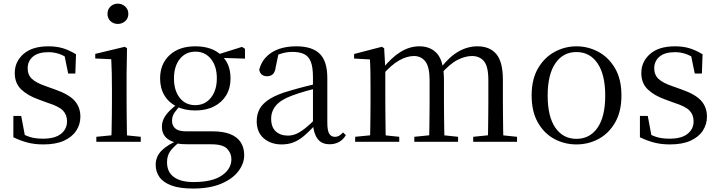

<svg xmlns="http://www.w3.org/2000/svg" viewBox="-20 -788 3995 1067"><path d="M221.4 14.6Q172.9 14.6 134 4.5Q95.1 -5.6 54.2 -25.1L54.3 -143.7H97.8L121.5 -18.1L84.9 -20.3V-56.3Q113.4 -37.5 144.2 -27.4Q174.9 -17.3 218.7 -17.3Q285.2 -17.3 318.8 -44.1Q352.5 -70.9 352.5 -113.5Q352.5 -150.2 329.8 -173.6Q307.2 -197 245.6 -216.4L193.9 -235.4Q133.2 -257 97.6 -291.4Q62 -325.9 62 -382Q62 -445.2 110.4 -487.9Q158.8 -530.6 249.1 -530.6Q294.4 -530.6 329.5 -519.9Q364.7 -509.2 402.4 -486.4L398.6 -379.4H358.9L335.1 -495.5L366.5 -490.1V-457.8Q335.7 -479.4 307.9 -488.7Q280.2 -498.1 249.1 -498.1Q192.1 -498.1 162.9 -473.1Q133.7 -448 133.7 -408.5Q133.7 -372 157.7 -349.5Q181.6 -327 236.5 -308.4L286.8 -290.4Q362.6 -264 394.7 -228.1Q426.7 -192.1 426.7 -139.6Q426.7 -96.6 403.5 -61.4Q380.3 -26.2 334.9 -5.8Q289.5 14.6 221.4 14.6Z M515.3 0V-27.8L625.1 -38.6H656.5L762.3 -27.8V0ZM598.3 0Q599.3 -24.4 600.2 -65.3Q601.1 -106.3 601.6 -150.7Q602.1 -195.1 602.1 -228.5V-288.8Q602.1 -339.6 601.2 -380.6Q600.3 -421.6 598.3 -458.9L509.3 -463V-488.6L673.7 -528L685.9 -519.8L683.5 -380.2V-228.5Q683.5 -195.1 684 -150.7Q684.5 -106.3 685.1 -65.3Q685.7 -24.4 686.7 0ZM634.8 -655Q610.9 -655 594.1 -670.5Q577.3 -686 577.3 -711.1Q577.3 -735.9 594.1 -751.8Q610.9 -767.7 634.8 -767.7Q658.2 -767.7 675.7 -751.8Q693.2 -735.9 693.2 -711.1Q693.2 -686 675.7 -670.5Q658.2 -655 634.8 -655Z M1052.5 259.8Q977.9 259.8 932.3 242.6Q886.7 225.4 866 195.8Q845.2 166.2 845.2 128Q845.2 81.5 878.8 48.1Q912.4 14.6 977.6 -11.3L982.8 -2.4Q944.2 27 926.2 52.1Q908.2 77.1 908.2 113.8Q908.2 168.1 946.4 195.9Q984.7 223.7 1055.5 223.7Q1159.6 223.7 1212.8 187.3Q1265.9 151 1265.9 96.6Q1265.9 63.1 1242.1 38.5Q1218.3 13.9 1154.8 13.9H1032Q1008.9 13.9 990.9 12.8Q972.9 11.7 956.8 6.9V4.5Q879.7 -15.2 879.7 -83.9Q879.7 -115.9 899.3 -144.9Q919 -173.9 964.3 -208.6V-217.6L987.1 -206.2Q960.8 -179.2 948.4 -160.2Q936.1 -141.1 936.1 -115.9Q936.1 -90.3 954 -74.3Q971.9 -58.2 1012.7 -58.2H1159.5Q1220.4 -58.2 1259.5 -42.6Q1298.6 -26.9 1317.8 2.8Q1337.1 32.6 1337.1 75Q1337.1 121.1 1304.5 163.8Q1271.9 206.5 1208.7 233.1Q1145.5 259.8 1052.5 259.8ZM1065.4 -174.1Q1004.8 -174.1 960.8 -196.5Q916.8 -218.9 893.3 -258.7Q869.7 -298.6 869.7 -351.9Q869.7 -432.7 922.5 -481.7Q975.3 -530.6 1065.6 -530.6Q1112.5 -530.6 1149.4 -517.7Q1186.3 -504.7 1210.1 -480.5L1212.8 -477.8Q1261.1 -432.4 1261.1 -351.9Q1261.1 -298.6 1237.2 -258.7Q1213.2 -218.9 1169.3 -196.5Q1125.5 -174.1 1065.4 -174.1ZM1064.6 -203.7Q1119.5 -203.7 1152.2 -244.9Q1185 -286.1 1185 -352.7Q1185 -420.4 1152.1 -460.7Q1119.3 -501 1066.4 -501Q1011.8 -501 979.3 -460.2Q946.8 -419.4 946.8 -351.9Q946.8 -285.3 978.7 -244.5Q1010.6 -203.7 1064.6 -203.7ZM1179.9 -467.3V-483.9H1185.9L1325.1 -527.5L1341.5 -516.5V-462.2Z M1544.7 14.6Q1485.5 14.6 1446.1 -19.1Q1406.6 -52.8 1406.6 -115.1Q1406.6 -153.9 1423.8 -184.3Q1440.9 -214.6 1480.4 -239Q1519.9 -263.5 1585.9 -282.3Q1627.8 -294.9 1673.8 -306.7Q1719.8 -318.5 1759.8 -327.7V-303.3Q1719.8 -293.3 1678.7 -281.5Q1637.6 -269.7 1603.6 -257Q1540.3 -233.6 1513.6 -201.7Q1486.9 -169.7 1486.9 -128.2Q1486.9 -81.6 1512.5 -58Q1538.2 -34.4 1580.1 -34.4Q1602.6 -34.4 1624.6 -43.3Q1646.6 -52.2 1674.7 -74.2Q1702.7 -96.3 1740.8 -134.4L1749.5 -87.1H1725.9Q1694.7 -53.7 1667.5 -31.1Q1640.2 -8.4 1611.1 3.1Q1582 14.6 1544.7 14.6ZM1811.8 13.6Q1767.1 13.6 1744.8 -16.6Q1722.5 -46.7 1719.2 -99.7V-103.3V-359Q1719.2 -415 1707.1 -445.3Q1694.9 -475.6 1669.7 -487.6Q1644.6 -499.6 1605 -499.6Q1576.3 -499.6 1547.1 -491.4Q1517.9 -483.2 1484.7 -464.7L1528.2 -491.9L1511.8 -412.7Q1508.2 -386 1495.7 -375.2Q1483.1 -364.3 1464.4 -364.3Q1428.2 -364.3 1420.5 -399.7Q1435.4 -461 1489.1 -495.8Q1542.8 -530.6 1627.2 -530.6Q1714.5 -530.6 1756.8 -489.2Q1799 -447.8 1799 -354.6V-107.7Q1799 -60.8 1810.1 -44.2Q1821.1 -27.5 1841.4 -27.5Q1854 -27.5 1864 -33.2Q1874 -38.8 1886.4 -52.1L1902.1 -36.7Q1886.2 -10.7 1863.6 1.4Q1841 13.6 1811.8 13.6Z M1953.7 0V-27.8L2062.4 -38.6H2094.8L2198.7 -27.8V0ZM2035.9 0Q2037.1 -24.4 2037.6 -65.3Q2038.1 -106.3 2038.6 -150.7Q2039.1 -195.1 2039.1 -228.5V-290.4Q2039.1 -341 2038.6 -380.9Q2038.1 -420.7 2035.9 -457.7L1947.8 -462.6V-487.9L2101.9 -528L2114.9 -519.8L2121.3 -406.1V-403.1V-228.5Q2121.3 -195.1 2121.8 -150.7Q2122.3 -106.3 2122.8 -65.3Q2123.3 -24.4 2124.3 0ZM2282.5 0V-27.8L2389.6 -38.6H2423L2525.6 -27.8V0ZM2364.2 0Q2365.4 -24.4 2365.9 -64.8Q2366.4 -105.3 2366.9 -149.7Q2367.4 -194.1 2367.4 -228.5V-342.2Q2367.4 -416 2343.8 -446.4Q2320.2 -476.7 2280.3 -476.7Q2242.5 -476.7 2199.1 -452.8Q2155.8 -428.8 2104.4 -370.6L2095.1 -406H2106.2Q2154.5 -467.6 2205.4 -499.1Q2256.2 -530.6 2310.6 -530.6Q2375.7 -530.6 2411.5 -487.1Q2447.2 -443.5 2447.2 -342.4V-228.5Q2447.2 -194.1 2447.7 -149.7Q2448.2 -105.3 2448.8 -64.8Q2449.4 -24.4 2450.4 0ZM2609.8 0V-27.8L2715.7 -38.6H2748.9L2853.3 -27.8V0ZM2690.2 0Q2691.9 -24.4 2692.4 -64.8Q2692.9 -105.3 2693.4 -149.7Q2693.9 -194.1 2693.9 -228.5V-342.2Q2693.9 -418.5 2669.8 -447.6Q2645.7 -476.7 2602.6 -476.7Q2565.6 -476.7 2522.8 -455.1Q2480 -433.4 2429.9 -376.5L2419.4 -412.6H2430.8Q2478.7 -474 2529 -502.3Q2579.2 -530.6 2633.1 -530.6Q2702.1 -530.6 2738.4 -487.2Q2774.7 -443.9 2774.7 -343.5V-228.5Q2774.7 -194.1 2775.2 -149.7Q2775.7 -105.3 2776.2 -64.8Q2776.7 -24.4 2777.7 0Z M3183.5 14.6Q3117.2 14.6 3060.4 -15.9Q3003.6 -46.5 2969 -107.4Q2934.4 -168.3 2934.4 -257.8Q2934.4 -347.6 2970.1 -408.5Q3005.7 -469.3 3062.7 -500Q3119.7 -530.6 3183.5 -530.6Q3248.2 -530.6 3305.2 -500.1Q3362.2 -469.5 3397.9 -408.7Q3433.5 -347.8 3433.5 -257.8Q3433.5 -168 3398.4 -107.2Q3363.3 -46.3 3306.5 -15.8Q3249.7 14.6 3183.5 14.6ZM3183.5 -16.4Q3258 -16.4 3300.7 -78.2Q3343.4 -140.1 3343.4 -256.6Q3343.4 -373.4 3300.7 -436.1Q3258 -498.8 3183.5 -498.8Q3109.1 -498.8 3066.3 -436.1Q3023.5 -373.4 3023.5 -256.6Q3023.5 -140.1 3066.3 -78.2Q3109.1 -16.4 3183.5 -16.4Z M3703.4 14.6Q3654.9 14.6 3616 4.5Q3577.1 -5.6 3536.2 -25.1L3536.3 -143.7H3579.8L3603.5 -18.1L3566.9 -20.3V-56.3Q3595.4 -37.5 3626.2 -27.4Q3656.9 -17.3 3700.7 -17.3Q3767.2 -17.3 3800.8 -44.1Q3834.5 -70.9 3834.5 -113.5Q3834.5 -150.2 3811.8 -173.6Q3789.2 -197 3727.6 -216.4L3675.9 -235.4Q3615.2 -257 3579.6 -291.4Q3544 -325.9 3544 -382Q3544 -445.2 3592.4 -487.9Q3640.8 -530.6 3731.1 -530.6Q3776.4 -530.6 3811.5 -519.9Q3846.7 -509.2 3884.4 -486.4L3880.6 -379.4H3840.9L3817.1 -495.5L3848.5 -490.1V-457.8Q3817.7 -479.4 3789.9 -488.7Q3762.2 -498.1 3731.1 -498.1Q3674.1 -498.1 3644.9 -473.1Q3615.7 -448 3615.7 -408.5Q3615.7 -372 3639.7 -349.5Q3663.6 -327 3718.5 -308.4L3768.8 -290.4Q3844.6 -264 3876.7 -228.1Q3908.7 -192.1 3908.7 -139.6Q3908.7 -96.6 3885.5 -61.4Q3862.3 -26.2 3816.9 -5.8Q3771.5 14.6 3703.4 14.6Z"/></svg>

Font: Noto Serif SC ExtraLight
Style: Regular
Weight: 200
Designer: Ryoko NISHIZUKA 西塚涼子 (kana & ideographs); Frank Grießhammer (Latin, Greek & Cyrillic); Wenlong ZHANG 张文龙 (bopomofo); San
Foundry: Adobe
Version: Version 2.002-H1;hotconv 1.1.0;makeotfexe 2.6.0